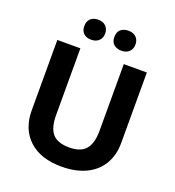

<svg xmlns="http://www.w3.org/2000/svg" viewBox="-161 -1044 1079 1181"><g transform="rotate(20 378.0 -453.5)"><path d="M670.9 -713.9V-252Q670.9 -172.9 635.5 -113.3Q600.1 -53.7 533.2 -22Q466.3 9.8 375 9.8Q237.3 9.8 161.1 -60.8Q85 -131.3 85 -253.9V-713.9H235.8V-276.9Q235.8 -194.3 269 -155.8Q302.2 -117.2 378.9 -117.2Q453.1 -117.2 486.6 -156Q520 -194.8 520 -277.8V-713.9ZM211.4 -851.1Q211.4 -882.8 229.7 -899.9Q248 -917 279.3 -917Q311.5 -917 329.8 -898.9Q348.1 -880.9 348.1 -851.1Q348.1 -821.8 329.6 -804Q311 -786.1 279.3 -786.1Q248 -786.1 229.7 -803.2Q211.4 -820.3 211.4 -851.1ZM408.2 -851.1Q408.2 -885.3 428 -901.1Q447.8 -917 477.1 -917Q508.8 -917 527.6 -899.4Q546.4 -881.8 546.4 -851.1Q546.4 -821.3 527.3 -803.7Q508.3 -786.1 477.1 -786.1Q447.8 -786.1 428 -802Q408.2 -817.9 408.2 -851.1Z"/></g></svg>

Font: Zoram GWebM
Style: Bold
Weight: 700
Foundry: Ascender Corporation
Version: Version 1.000